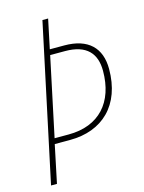

<svg xmlns="http://www.w3.org/2000/svg" viewBox="-110 -780 634 846"><g transform="rotate(-15 207.0 -357.0)"><path d="M16 0H43L79 -172H149C297 -172 396 -265 396 -430C396 -526 341 -581 232 -581H166L194 -714H168ZM149 -197H85L161 -556H229C327 -556 368 -508 368 -429C368 -286 289 -197 149 -197Z"/></g></svg>

Font: Noto Sans Condensed Thin
Style: Italic
Weight: 100
Width: 3
Italic angle: -12°
Designer: Monotype Design Team
Foundry: Monotype Imaging Inc.
Version: Version 2.013